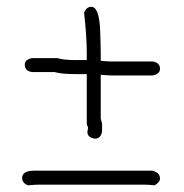

<svg xmlns="http://www.w3.org/2000/svg" viewBox="-20 -645 540 563"><path d="M248 -625Q269.5 -625 273.4 -562.5Q275.4 -514.6 275.4 -486.3V-466.8Q294.9 -464.8 304.7 -464.8H427.7Q449.2 -461.4 449.2 -443.4Q449.2 -427.7 427.7 -423.8H304.7Q294.9 -423.8 275.4 -425.8V-296.9Q279.3 -283.2 279.3 -281.2V-259.8Q275.9 -238.3 257.8 -238.3Q236.3 -242.2 236.3 -257.8L238.3 -271.5Q234.4 -277.8 234.4 -283.2V-427.7H203.1Q159.2 -427.7 140.6 -433.6H74.2Q52.7 -437 52.7 -455.1Q52.7 -470.7 74.2 -474.6H148.4Q167 -468.8 201.2 -468.8H234.4V-492.2Q234.4 -537.6 226.6 -607.4Q232.9 -625 248 -625ZM80.1 -144.5H425.8Q449.2 -139.6 449.2 -121.1Q449.2 -111.3 433.6 -101.6Q414.1 -103.5 404.3 -103.5H93.8Q82.5 -103.5 62.5 -101.6Q44.9 -107.9 44.9 -123Q44.9 -144.5 80.1 -144.5Z"/></svg>

Font: CEF Fonts CJK Mono
Style: Regular
Weight: 400
Designer: PartyBoss (派对大魔王)
Version: Release 2.25